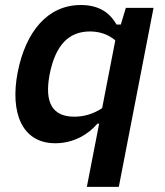

<svg xmlns="http://www.w3.org/2000/svg" viewBox="-20 -559 660 766"><path d="M50.5 -270.5C19.5 -109.5 67.5 12.5 200.5 12.5C274 12.5 332.5 -23 368.5 -65.5H375.5L326.5 186.5H454L592.5 -527.5H482L462 -461H445C420.5 -504 379.5 -539 302.5 -539C170 -539 82.5 -433 50.5 -270.5ZM178 -262C201 -379.5 254.5 -433.5 339 -433.5C374.5 -433.5 410 -423.5 440 -398L387.5 -127.5C351 -103.5 313.5 -93.5 276.5 -93.5C191.5 -93.5 156 -146.5 178 -262Z"/></svg>

Font: Monaspace Neon SemiBold
Style: Italic
Weight: 600
Italic angle: -11°
Designer: Riley Cran & the Lettermatic Team
Foundry: Lettermatic
Version: Version 1.200 (Monaspace Neon)